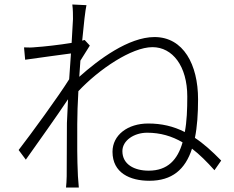

<svg xmlns="http://www.w3.org/2000/svg" viewBox="-20 -804 1040 855"><path d="M305 -719 299 -613C244 -604 173 -596 139 -594C122 -592 105 -592 87 -593L92 -538C159 -548 254 -560 296 -566L288 -451C242 -377 118 -207 63 -136L95 -93C153 -175 231 -284 283 -362L278 -256C278 -156 277 -115 277 -19C277 -3 275 21 274 31H331C330 15 328 -3 327 -20C323 -107 324 -154 324 -251C324 -294 326 -345 329 -398C420 -495 566 -594 659 -594C748 -594 814 -510 814 -374C814 -317 812 -263 803 -216C752 -242 699 -254 640 -254C549 -254 481 -203 481 -128C481 -34 559 1 645 1C746 1 805 -49 835 -142C869 -116 901 -84 935 -46L965 -89C924 -131 886 -165 848 -190C858 -239 862 -297 862 -362C862 -516 797 -639 668 -639C553 -639 419 -539 333 -462L338 -534L380 -601L357 -626L346 -623C353 -698 360 -759 365 -781L302 -784C305 -762 305 -738 305 -719ZM793 -170C771 -93 727 -44 642 -44C578 -44 525 -72 525 -131C525 -179 578 -213 635 -213C694 -213 745 -198 793 -170Z"/></svg>

Font: Noto Sans TC Light
Style: Regular
Weight: 300
Designer: Ryoko NISHIZUKA 西塚涼子 (kana, bopomofo & ideographs); Paul D. Hunt (Latin, Greek & Cyrillic); Sandoll Communications 산돌커뮤니
Foundry: Adobe
Version: Version 2.004;hotconv 1.0.118;makeotfexe 2.5.65603